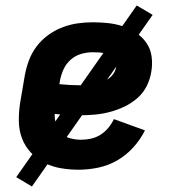

<svg xmlns="http://www.w3.org/2000/svg" viewBox="-20 -609 640 698"><path d="M266 8Q233 8 201 2.5Q169 -3 141.5 -17Q114 -31 92.5 -54Q71 -77 60 -106Q49 -135 48.5 -168Q48 -201 53 -234L70 -334Q75 -362 85 -389Q95 -416 112.5 -439.5Q130 -463 154.5 -481Q179 -499 206.5 -509.5Q234 -520 261.5 -524Q289 -528 317 -528Q345 -528 373 -525Q401 -522 426.5 -513.5Q452 -505 474.5 -490Q497 -475 512 -453.5Q527 -432 531 -404.5Q535 -377 530 -348Q526 -322 513.5 -296.5Q501 -271 479 -252Q457 -233 431.5 -221Q406 -209 379.5 -202Q353 -195 326 -192.5Q299 -190 273 -190Q249 -190 225.5 -191Q202 -192 179 -195Q178 -175 184 -156.5Q190 -138 203.5 -124.5Q217 -111 236 -106Q255 -101 275 -101Q293 -101 311 -105Q329 -109 345 -119Q361 -129 373.5 -144Q386 -159 394 -176L507 -135Q490 -101 464 -72.5Q438 -44 405.5 -25.5Q373 -7 337 0.5Q301 8 266 8ZM273 -299Q285 -299 297.5 -299.5Q310 -300 323 -302.5Q336 -305 348.5 -309.5Q361 -314 372.5 -321.5Q384 -329 392 -340.5Q400 -352 402 -364Q404 -375 401 -384Q398 -393 391 -399.5Q384 -406 375 -410Q366 -414 356.5 -416Q347 -418 337 -418.5Q327 -419 317 -419Q296 -419 275 -413Q254 -407 237 -392Q220 -377 211 -357Q202 -337 198 -316L196 -303Q216 -301 234.5 -300Q253 -299 273 -299ZM96 69 39 35 477 -589 535 -555Z"/></svg>

Font: Iosevka Extrabold Extended
Style: Italic
Weight: 800
Width: 7
Italic angle: -9°
Monospace: yes
Designer: Belleve Invis
Foundry: Belleve Invis
Version: Version 32.5.0; ttfautohint (v1.8.4)